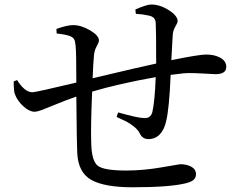

<svg xmlns="http://www.w3.org/2000/svg" viewBox="-20 -792 1040 829"><path d="M566.4 -732.4 564.5 -751Q613.3 -772.5 632.8 -772.5Q670.9 -772.5 709 -748Q747.1 -723.6 747.1 -700.2Q747.1 -694.3 736.8 -676.8Q726.6 -659.2 725.6 -638.7Q722.7 -593.8 719.7 -532.2Q839.8 -556.6 870.1 -556.6Q906.2 -556.6 931.6 -542.5Q957 -528.3 957 -502.9Q957 -471.7 910.2 -471.7Q908.2 -471.7 846.2 -475.1Q784.2 -478.5 757.8 -473.6Q747.1 -472.7 716.8 -468.8Q710.9 -323.2 697.3 -268.6Q689.5 -232.4 669.9 -211.9Q650.4 -191.4 620.1 -191.4Q594.7 -191.4 583 -216.8Q576.2 -231.4 557.6 -246.1Q539.1 -260.7 525.9 -267.1Q512.7 -273.4 483.4 -287.1L490.2 -306.6Q576.2 -282.2 602.5 -282.2Q612.3 -282.2 617.7 -283.7Q623 -285.2 628.9 -291Q634.8 -296.9 637.7 -307.6Q648.4 -353.5 652.3 -459Q493.2 -430.7 377.9 -396.5Q371.1 -241.2 374 -170.9Q376 -96.7 402.3 -76.2Q428.7 -55.7 524.4 -55.7Q598.6 -55.7 676.8 -69.3Q754.9 -83 757.8 -83Q787.1 -83 806.6 -71.8Q826.2 -60.5 826.2 -40Q826.2 -24.4 815.4 -15.1Q804.7 -5.9 779.3 0Q710 16.6 551.8 16.6Q431.6 16.6 374.5 -15.1Q317.4 -46.9 313.5 -131.8Q311.5 -164.1 309.6 -375Q264.6 -359.4 222.2 -341.8Q179.7 -324.2 160.2 -316.9Q140.6 -309.6 128.9 -309.6Q107.4 -309.6 82 -332Q56.6 -354.5 44.9 -383.8Q39.1 -395.5 39.1 -440.4L53.7 -446.3Q86.9 -393.6 120.1 -393.6Q133.8 -393.6 309.6 -435.5Q309.6 -562.5 306.6 -593.8Q304.7 -615.2 299.8 -623Q294.9 -630.9 283.2 -635.7Q267.6 -642.6 224.6 -647.5L223.6 -667Q269.5 -683.6 295.9 -683.6Q330.1 -683.6 368.7 -661.1Q407.2 -638.7 407.2 -617.2Q407.2 -609.4 397.5 -592.3Q387.7 -575.2 385.7 -552.7Q382.8 -524.4 379.9 -454.1Q588.9 -503.9 654.3 -517.6Q654.3 -667 652.3 -694.3Q651.4 -706.1 644.5 -713.9Q637.7 -721.7 620.6 -725.1Q603.5 -728.5 596.7 -729.5Q589.8 -730.5 566.4 -732.4Z"/></svg>

Font: GenYoMin TW TTF Medium
Style: Regular
Weight: 500
Version: Version 1.300